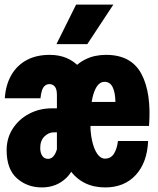

<svg xmlns="http://www.w3.org/2000/svg" viewBox="-20 -808 690 840"><path d="M229 -119V-392Q229 -418 220 -429Q211 -440 196 -440Q185 -440 176.5 -433Q168 -426 163.5 -412Q159 -398 157 -378H1Q5 -437 29.5 -479.5Q54 -522 96.5 -545Q139 -568 197 -568Q279 -568 327.5 -514Q376 -460 376 -362V-119ZM163 12Q99 12 54 -28Q9 -68 9 -151Q9 -204 36 -245.5Q63 -287 108 -310.5Q153 -334 206 -334H241L239 -229H215Q193 -229 174.5 -211Q156 -193 156 -161Q156 -139 165 -126Q174 -113 190 -113Q213 -113 225.5 -144.5Q238 -176 236 -247L321 -159Q315 -74 271.5 -31Q228 12 163 12ZM440 12Q340 12 284.5 -65.5Q229 -143 229 -278Q229 -414 286.5 -491Q344 -568 444 -568Q554 -568 598.5 -485Q643 -402 632 -257H357L359 -362H485Q484 -405 472.5 -427.5Q461 -450 437 -450Q408 -450 391.5 -404.5Q375 -359 375 -271Q375 -228 383 -192Q391 -156 405.5 -135Q420 -114 439 -114Q465 -114 478.5 -135.5Q492 -157 496 -191H628Q624 -97 574 -42.5Q524 12 440 12ZM227 -615 313 -788H476L362 -615Z"/></svg>

Font: Azeret Mono Thin
Style: Regular
Weight: 100
Designer: Martin Vácha
Foundry: Displaay
Version: Version 1.002